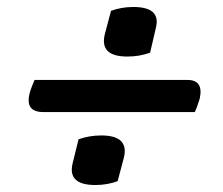

<svg xmlns="http://www.w3.org/2000/svg" viewBox="-20 -575 640 550"><path d="M298 -544Q328 -555 362 -555Q443 -555 426 -493L410 -424Q379 -413 345 -413Q265 -413 280 -476ZM79 -346H517Q564 -346 552 -292Q549 -283 545.5 -272.5Q542 -262 538 -254H104Q51 -254 65 -308Q67 -316 71 -326.5Q75 -337 79 -346ZM205 -176Q236 -187 270 -187Q350 -187 335 -124L317 -56Q287 -45 253 -45Q173 -45 188 -107Z"/></svg>

Font: Recursive Sn Csl St
Style: Italic
Weight: 400
Italic angle: -15°
Version: Version 1.079;hotconv 1.0.112;makeotfexe 2.5.65598; ttfautoh